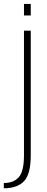

<svg xmlns="http://www.w3.org/2000/svg" viewBox="-65 -756 248 1005"><path d="M-45 229.5V202Q6.5 202 33.5 171.2Q60.5 140.5 60.5 57.5V-595.5H96V56.5Q96 156 60.5 192.8Q25 229.5 -45 229.5ZM60.5 -735.5H96V-675H60.5Z"/></svg>

Font: Anybody ExtraLight
Style: Regular
Weight: 200
Designer: Tyler Finck
Foundry: Etcetera Type Company
Version: Version 1.010; ttfautohint (v1.8.3) -l 8 -r 50 -G 200 -x 14 